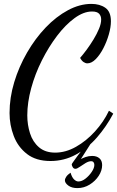

<svg xmlns="http://www.w3.org/2000/svg" viewBox="-20 -739 601 985"><path d="M239 87Q165 87 118.5 51Q72 15 50.5 -41.5Q29 -98 29 -159Q29 -238 53 -317.5Q77 -397 119 -469.5Q161 -542 214.5 -598Q268 -654 328.5 -686.5Q389 -719 449 -719Q492 -719 520.5 -699Q549 -679 549 -630Q549 -600 538.5 -563Q528 -526 510.5 -492Q493 -458 471.5 -436Q450 -414 428 -414Q419 -414 409 -420.5Q399 -427 391 -442Q406 -459 424.5 -484Q443 -509 460 -537Q477 -565 488 -591.5Q499 -618 499 -639Q499 -657 488.5 -668.5Q478 -680 452 -680Q409 -680 362.5 -646Q316 -612 273 -555.5Q230 -499 195 -429.5Q160 -360 140 -286.5Q120 -213 120 -147Q120 -99 134 -55Q148 -11 180 16.5Q212 44 263 44Q317 44 370 14Q423 -16 467.5 -65Q512 -114 539 -171L561 -156Q526 -90 478 -34.5Q430 21 369.5 54Q309 87 239 87ZM377 226Q348 226 330.5 213Q313 200 313 186Q313 178 320 167.5Q327 157 342 147Q349 171 360 181.5Q371 192 382 192Q400 192 418.5 177.5Q437 163 450.5 143Q464 123 464 107Q464 99 460 93.5Q456 88 448 88Q435 88 419 97.5Q403 107 389 117Q375 127 367 127Q358 127 353 118.5Q348 110 348 104Q348 102 357 89.5Q366 77 379 59Q392 41 405.5 24.5Q419 8 429 0H444L395 77Q404 72 419.5 66.5Q435 61 453 61Q476 61 490 73Q504 85 504 108Q504 136 486.5 163Q469 190 440 208Q411 226 377 226Z"/></svg>

Font: Dancing Script SemiBold
Style: Regular
Weight: 600
Designer: Pablo Impallari
Foundry: Pablo Impallari
Version: Version 2.001